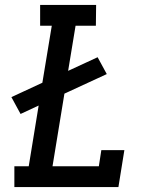

<svg xmlns="http://www.w3.org/2000/svg" viewBox="-20 -755 640 775"><path d="M38 0V-84H96L136 -329L63 -295L26 -363L151 -421L189 -651H142V-735H368L367 -651H285L255 -469L374 -524L411 -456L240 -377L192 -84H379L389 -149H482L458 0Z"/></svg>

Font: Iosevka Etoile Medium
Style: Italic
Weight: 500
Italic angle: -9°
Designer: Belleve Invis
Foundry: Belleve Invis
Version: Version 22.1.2; ttfautohint (v1.8.4)